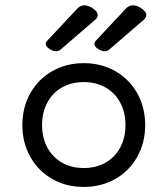

<svg xmlns="http://www.w3.org/2000/svg" viewBox="-20 -703 640 733"><path d="M353 -645.5Q353 -636.2 343.8 -627.9L211.9 -514.2Q203.6 -507.3 193.8 -507.3Q183.1 -507.3 169.4 -515.6Q154.8 -524.9 154.8 -535.6Q154.8 -542 159.7 -546.9L275.4 -670.4Q286.6 -682.6 302.2 -682.6Q315.9 -682.6 331.1 -673.3Q353 -659.7 353 -645.5ZM538.6 -645.5Q538.6 -636.2 529.3 -627.9L397.5 -514.2Q389.2 -507.3 379.4 -507.3Q368.7 -507.3 355 -515.6Q340.3 -524.9 340.3 -535.6Q340.3 -542 345.2 -546.9L460.9 -670.4Q472.2 -682.6 487.8 -682.6Q501.5 -682.6 516.6 -673.3Q538.6 -659.7 538.6 -645.5ZM534.2 -225.6Q534.2 -157.7 503.7 -103.8Q473.1 -49.8 419.7 -19.5Q366.2 10.7 299.8 10.7Q233.4 10.7 179.9 -19.5Q126.5 -49.8 95.9 -103.8Q65.4 -157.7 65.4 -225.6Q65.4 -293.5 95.9 -347.4Q126.5 -401.4 179.9 -431.6Q233.4 -461.9 299.8 -461.9Q366.2 -461.9 419.7 -431.6Q473.1 -401.4 503.7 -347.4Q534.2 -293.5 534.2 -225.6ZM140.6 -225.6Q140.6 -177.7 160.4 -140.4Q180.2 -103 216.3 -82.3Q252.4 -61.5 299.8 -61.5Q347.2 -61.5 383.3 -82.3Q419.4 -103 439.2 -140.4Q459 -177.7 459 -225.6Q459 -273.4 439.2 -310.8Q419.4 -348.1 383.3 -368.9Q347.2 -389.6 299.8 -389.6Q252.4 -389.6 216.3 -368.9Q180.2 -348.1 160.4 -310.8Q140.6 -273.4 140.6 -225.6Z"/></svg>

Font: Courier Prime Sans
Style: Regular
Weight: 400
Designer: Alan Dague-Greene
Foundry: Quote-Unquote Apps
Version: Version 3.020